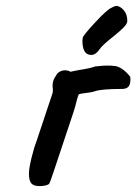

<svg xmlns="http://www.w3.org/2000/svg" viewBox="-20 -616 462 650"><path d="M78 -27Q78 -47 87 -83Q96 -119 103 -136L158 -301Q159 -303 159 -315Q158 -319 158 -325Q158 -342 165.5 -353.5Q173 -365 174 -367Q185 -378 200 -378Q210 -378 219 -373Q226 -375 248 -379Q287 -385 302 -391Q313 -392 323 -393Q333 -394 344 -394Q356 -394 364 -393Q377 -393 392 -383.5Q407 -374 421 -356Q423 -337 417.5 -326.5Q412 -316 397 -315Q323 -315 301 -307Q290 -303 269 -301Q253 -299 247 -297Q242 -287 236 -261Q237 -263 229 -237L186 -108Q178 -85 164.5 -43.5Q151 -2 146 7Q135 14 114 14Q93 14 85.5 4Q78 -6 78 -27ZM259 -478 260 -488Q262 -497 303 -541Q344 -585 358 -590Q366 -595 373 -596Q386 -596 398.5 -582Q411 -568 411 -545Q411 -536 399.5 -524Q388 -512 362 -491Q326 -463 317 -449Q304 -430 289 -430Q259 -430 259 -478Z"/></svg>

Font: Caveat
Style: Bold
Weight: 700
Designer: Pablo Impallari
Foundry: Pablo Impallari
Version: Version 1.500; ttfautohint (v1.6)